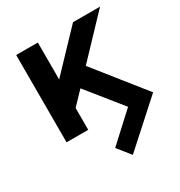

<svg xmlns="http://www.w3.org/2000/svg" viewBox="-180 -665 965 1027"><g transform="rotate(-30 302.0 -152.0)"><path d="M342.3 235.4 603.5 0 362.3 -302.7 586.9 -539.1H419.9L202.6 -311V-539.1H68.8V0H202.6V-134.8L277.3 -212.9L448.7 0L278.8 156.2Z"/></g></svg>

Font: Winston SemiBold
Style: Regular
Weight: 600
Designer: Vernon Adams, Kim Jin-seong, David Berlow, Cristiano Sobral
Foundry: The Winston Project Authors
Version: Version 3.004